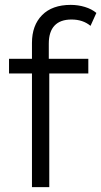

<svg xmlns="http://www.w3.org/2000/svg" viewBox="-20 -767 415 787"><path d="M180 -588V-526H342V-466H182V0H111V-466H17V-526H111V-591Q111 -663 152.5 -705Q194 -747 270 -747Q300 -747 328 -738.5Q356 -730 375 -714L351 -661Q320 -687 273 -687Q227 -687 203.5 -662Q180 -637 180 -588Z"/></svg>

Font: Idrija
Style: Regular
Weight: 400
Designer: Julieta Ulanovsky
Foundry: Julieta Ulanovsky
Version: Version 7.200